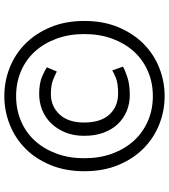

<svg xmlns="http://www.w3.org/2000/svg" viewBox="32 -780 763 866"><g transform="rotate(-90 413.0 -346.5)"><path d="M418 -142.1Q378.9 -142.1 345.5 -156Q312 -169.9 287.1 -196Q262.2 -222.2 248 -260.5Q233.9 -298.8 233.9 -348.1Q233.9 -396 249.5 -433.6Q265.1 -471.2 291 -497.6Q316.9 -523.9 350.8 -537.4Q384.8 -550.8 421.9 -550.8Q471.2 -550.8 501.7 -537.4Q532.2 -523.9 543 -516.1L523.9 -471.2Q508.8 -479 485.4 -488.5Q461.9 -498 421.9 -498Q367.2 -498 330.6 -459Q293.9 -419.9 293.9 -348.1Q293.9 -273.9 329.6 -234.4Q365.2 -194.8 425.8 -194.8Q469.2 -194.8 493.7 -204.3Q518.1 -213.9 528.8 -221.2L545.9 -172.9Q533.2 -165 500 -153.6Q466.8 -142.1 418 -142.1ZM752 -347.2Q752 -261.2 723.9 -194.1Q695.8 -127 649.4 -80.6Q603 -34.2 541.5 -9.5Q480 15.1 413.1 15.1Q346.2 15.1 284.7 -9.5Q223.1 -34.2 176.5 -80.6Q129.9 -127 102.1 -194.1Q74.2 -261.2 74.2 -347.2Q74.2 -432.1 102.1 -499.5Q129.9 -566.9 176.5 -613Q223.1 -659.2 284.7 -683.6Q346.2 -708 413.1 -708Q480 -708 541.5 -683.6Q603 -659.2 649.4 -613Q695.8 -566.9 723.9 -499.5Q752 -432.1 752 -347.2ZM692.9 -347.2Q692.9 -416 671.9 -472.9Q650.9 -529.8 614 -570.3Q577.1 -610.8 525.6 -632.8Q474.1 -654.8 413.1 -654.8Q352.1 -654.8 300.5 -632.8Q249 -610.8 211.9 -570.3Q174.8 -529.8 153.8 -472.9Q132.8 -416 132.8 -347.2Q132.8 -277.8 153.8 -220.9Q174.8 -164.1 211.9 -123.5Q249 -83 300.5 -60.5Q352.1 -38.1 413.1 -38.1Q474.1 -38.1 525.6 -60.5Q577.1 -83 614 -123.5Q650.9 -164.1 671.9 -220.9Q692.9 -277.8 692.9 -347.2Z"/></g></svg>

Font: Helvetia Verbundene
Style: Regular
Weight: 400
Designer: Peter Wiegel, original typeface by Carl Albert Fahrenwaldt 1901
Foundry: Peter Wiegel
Version: Version 2.000